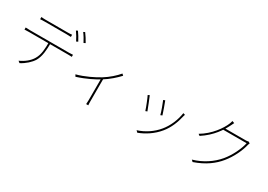

<svg xmlns="http://www.w3.org/2000/svg" viewBox="10 -1785 3910 2802"><g transform="rotate(30 1965.0 -384.5)"><path d="M219 -707V-670C240 -672 263 -673 295 -673C346 -673 606 -673 658 -673C681 -673 712 -672 737 -670V-707C713 -704 681 -703 658 -703C606 -703 346 -703 293 -703C262 -703 244 -705 219 -707ZM97 -460V-425C124 -427 144 -427 175 -427C228 -427 782 -427 829 -427C850 -427 875 -426 894 -425V-460C872 -458 850 -457 829 -457C782 -457 228 -457 175 -457C144 -457 122 -458 97 -460ZM527 -449H498C497 -335 495 -234 445 -151C406 -83 333 -25 249 12L279 36C360 -6 434 -72 472 -136C519 -220 527 -329 527 -449ZM781 -801 754 -788C781 -751 818 -690 837 -650L865 -664C843 -708 806 -766 781 -801ZM882 -836 856 -823C885 -786 918 -731 941 -686L969 -700C949 -739 909 -800 882 -836Z M1067 -231 1085 -200C1238 -248 1362 -313 1439 -360C1539 -421 1626 -501 1681 -561L1656 -584C1605 -522 1521 -446 1430 -390C1346 -338 1200 -265 1067 -231ZM1423 -378V1C1423 26 1421 56 1420 67H1456C1454 56 1453 26 1453 1V-393Z M2392 -558 2363 -547C2380 -510 2429 -377 2438 -334L2467 -346C2456 -387 2407 -520 2392 -558ZM2747 -518 2715 -528C2695 -398 2641 -276 2567 -186C2485 -85 2370 -9 2248 29L2275 56C2381 16 2501 -56 2593 -170C2668 -263 2712 -374 2739 -493C2741 -499 2744 -510 2747 -518ZM2159 -510 2131 -497C2146 -470 2204 -327 2219 -276L2248 -287C2230 -336 2174 -476 2159 -510Z M3774 -629 3744 -646C3734 -641 3723 -639 3700 -639C3669 -639 3384 -639 3348 -639L3330 -609H3734C3709 -501 3644 -362 3557 -257C3462 -143 3324 -49 3161 -3L3188 23C3375 -42 3494 -133 3581 -239C3668 -345 3734 -482 3761 -594C3763 -601 3769 -620 3774 -629ZM3430 -773 3392 -786C3389 -769 3380 -743 3375 -732C3337 -639 3228 -477 3058 -378L3085 -358C3263 -473 3353 -618 3403 -718C3411 -734 3421 -756 3430 -773Z"/></g></svg>

Font: Source Han Sans JP VF
Style: Regular
Weight: 250
Designer: Ryoko NISHIZUKA 西塚涼子 (kana, bopomofo & ideographs); Paul D. Hunt (Latin, Greek & Cyrillic); Sandoll Communications 산돌커뮤니
Foundry: Adobe
Version: Version 2.004;hotconv 1.0.118;makeotfexe 2.5.65603